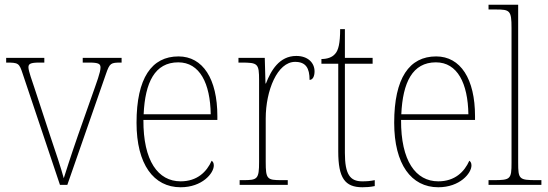

<svg xmlns="http://www.w3.org/2000/svg" viewBox="-20 -780 2311 810"><path d="M76 -468 233 0H264L427 -468C443 -514 447 -516 491 -516H493V-536H329V-516H357C397 -516 404 -510 404 -495C404 -475 389 -436 364 -365L309 -209C276 -114 257 -53 249 -28C239 -66 213 -145 193 -203L126 -407C116 -438 100 -480 100 -496C100 -510 107 -516 146 -516H167V-536H6V-516C58 -516 61 -514 76 -468Z M742 10C833 10 882 -49 882 -82C882 -93 878 -98 873 -102C852 -55 812 -15 742 -15C647 -15 584 -101 585 -274H897V-290C897 -447 836 -542 733 -542C620 -542 556 -451 556 -262C556 -87 628 10 742 10ZM869 -298H586C592 -432 633 -517 732 -517C823 -517 867 -428 869 -298Z M991 0H1194V-20H1168C1107 -20 1101 -24 1101 -97V-280C1101 -398 1150 -519 1225 -519C1270 -519 1286 -493 1286 -443C1300 -443 1307 -459 1307 -479C1307 -515 1279 -544 1230 -544C1158 -544 1123 -482 1102 -428H1100L1097 -536H986V-516H998C1068 -516 1073 -512 1073 -441V-97C1073 -24 1066 -20 1006 -20H991Z M1509 10C1525 10 1542 9 1561 5V-20C1541 -16 1528 -15 1508 -15C1457 -15 1435 -44 1435 -135V-511H1552V-536H1435V-657H1415C1415 -599 1408 -567 1393 -552C1382 -539 1362 -531 1336 -531V-511H1407V-141C1407 -29 1435 10 1509 10Z M1829 10C1920 10 1969 -49 1969 -82C1969 -93 1965 -98 1960 -102C1939 -55 1899 -15 1829 -15C1734 -15 1671 -101 1672 -274H1984V-290C1984 -447 1923 -542 1820 -542C1707 -542 1643 -451 1643 -262C1643 -87 1715 10 1829 10ZM1956 -298H1673C1679 -432 1720 -517 1819 -517C1910 -517 1954 -428 1956 -298Z M2041 0H2264V-20H2243C2170 -20 2166 -24 2166 -94V-760H2041V-740H2071C2131 -740 2138 -736 2138 -662V-94C2138 -24 2134 -20 2061 -20H2041Z"/></svg>

Font: Noto Serif Armenian SemiCondensed Thin
Style: Regular
Weight: 100
Width: 4
Designer: Monotype Design Team
Foundry: Monotype Imaging Inc.
Version: Version 2.008